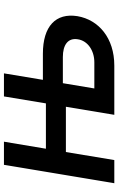

<svg xmlns="http://www.w3.org/2000/svg" viewBox="162 -747 585 949"><g transform="rotate(-90 454.5 -272.5)"><path d="M23.4 0H137.8L177.6 -239.3H401.3L361.5 0H604.8C741.1 0 831 -77.1 849.1 -182.2C866.1 -289.4 799.4 -353 663.4 -353H534.4L566.4 -545.5H452.4L418 -338.1H193.9L228.7 -545.5H114.3ZM491.8 -98.7 517.8 -254.3H647.4C706 -254.3 743.3 -229.8 734.7 -179.7C727.3 -131.7 679.7 -98.7 620.7 -98.7Z"/></g></svg>

Font: Magic Ui Pro Semi Bold
Style: Italic
Weight: 600
Italic angle: -9.39999°
Designer: Stefan Endress, Andreas Faust
Version: Version 1.000;FEAKit 1.0